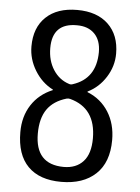

<svg xmlns="http://www.w3.org/2000/svg" viewBox="-53 -782 607 834"><g transform="rotate(5 250.0 -365.0)"><path d="M237.3 -352.5Q180.7 -335.9 153.3 -296.4Q126 -256.8 126 -190.4Q126 -56.6 250 -55.7Q304.7 -55.7 335.4 -89.4Q366.2 -123 366.2 -190.4Q366.2 -322.3 252.9 -352.5Q245.1 -354.5 237.3 -352.5ZM147.5 -565.4Q147.5 -510.7 173.3 -470.7Q199.2 -430.7 242.2 -417Q250 -414.1 257.8 -417Q358.4 -449.2 359.4 -565.4Q359.4 -617.2 331.5 -645.5Q303.7 -673.8 254.9 -673.8Q147.5 -674.8 147.5 -565.4ZM245.1 9.8Q150.4 9.8 100.1 -41Q49.8 -91.8 49.8 -190.4Q49.8 -258.8 82.5 -309.1Q115.2 -359.4 173.8 -383.8Q174.8 -383.8 174.8 -384.8Q174.8 -386.7 173.8 -386.7Q126 -411.1 95.7 -460.4Q65.4 -509.8 65.4 -565.4Q65.4 -647.5 114.3 -693.8Q163.1 -740.2 250 -740.2Q336.9 -740.2 385.7 -693.4Q434.6 -646.5 434.6 -565.4Q434.6 -510.7 404.3 -462.9Q374 -415 326.2 -391.6Q325.2 -391.6 325.2 -389.6Q325.2 -387.7 327.1 -387.7Q384.8 -364.3 417.5 -312.5Q450.2 -260.7 450.2 -190.4Q450.2 -92.8 395.5 -41.5Q340.8 9.8 245.1 9.8Z"/></g></svg>

Font: Rounded Mgen+ 1mn regular
Style: Regular
Weight: 400
Designer: [Source Han Sans]
Ryoko NISHIZUKA  (kana & ideographs); Paul D. Hunt (Latin, Greek & Cyrillic); Wenlong ZHANG  (bopomofo
Version: Version 1.059.20150602